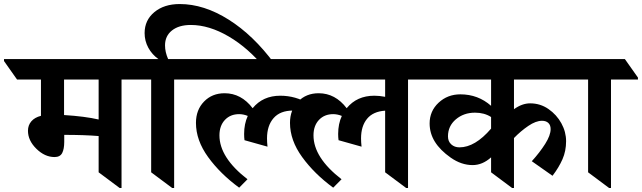

<svg xmlns="http://www.w3.org/2000/svg" viewBox="-89 -913 3164 946"><path d="M642.6 -521H509.8V13.2H500.5L397 -64V-242.7Q327.1 -248.5 227.5 -248.5V-213.9Q227.5 -178.7 217.3 -158.9Q207 -139.2 179.7 -139.2Q131.8 -139.2 90.3 -179.9Q48.8 -220.7 48.8 -268.6Q48.8 -295.9 65.4 -315.2Q82 -334.5 112.8 -342.3V-521H-4.9L-69.3 -612.3V-622.1H578.1L642.6 -530.8ZM397 -521H226.6V-346.2Q329.1 -339.8 397 -324.2Z M655.8 -64V-521H578.1L513.7 -612.3V-622.1H691.4Q660.2 -644 641.8 -677.7Q623.5 -711.4 623.5 -750Q623.5 -813.5 671.6 -853.3Q719.7 -893.1 796.4 -893.1Q916 -893.1 1037.8 -816.2Q1159.7 -739.3 1261.7 -601.1L1217.8 -574.7Q1135.7 -675.8 1038.6 -732.9Q941.4 -790 851.1 -790Q792.5 -790 758.3 -762.9Q724.1 -735.8 724.1 -689.5Q724.1 -656.7 739.3 -622.1H837.4L901.9 -530.8V-521H769V13.2H759.3Z M1365.2 -521H837.4L772.9 -612.3V-622.1H1300.8L1365.2 -530.8ZM1433.1 -401.4 1419.9 -355Q1389.6 -368.2 1354 -368.2Q1291.5 -368.2 1259 -331.1Q1226.6 -293.9 1226.6 -231.4Q1226.6 -213.4 1229 -190.4L1115.7 -222.2Q1113.8 -235.8 1113.8 -252.9Q1113.8 -302.7 1131.8 -341.8Q1110.4 -350.6 1089.4 -350.6Q1045.9 -350.6 1019 -322Q992.2 -293.5 992.2 -246.1Q992.2 -136.7 1130.4 -29.8L1089.4 11.7Q996.6 -56.2 936.5 -138.9Q876.5 -221.7 876.5 -307.6Q876.5 -371.6 916.3 -412.6Q956.1 -453.6 1017.6 -453.6Q1099.6 -453.6 1155.8 -379.9Q1206.1 -441.4 1292 -441.4Q1368.2 -441.4 1433.1 -401.4Z M2054.2 -521H1921.4V13.2H1912.1L1808.6 -64V-367.7Q1749 -363.8 1719.5 -327.6Q1689.9 -291.5 1689.9 -231.4Q1689.9 -213.4 1692.4 -190.4L1579.1 -222.2Q1577.1 -235.8 1577.1 -252.9Q1577.1 -302.7 1595.2 -341.8Q1573.7 -350.6 1552.7 -350.6Q1509.3 -350.6 1482.4 -322Q1455.6 -293.5 1455.6 -246.1Q1455.6 -136.7 1593.8 -29.8L1552.7 11.7Q1460 -56.2 1399.9 -138.9Q1339.8 -221.7 1339.8 -307.6Q1339.8 -371.6 1379.6 -412.6Q1419.4 -453.6 1481 -453.6Q1563 -453.6 1619.1 -379.9Q1669.4 -441.4 1755.4 -441.4Q1780.8 -441.4 1808.6 -436V-521H1300.8L1236.3 -612.3V-622.1H1989.7L2054.2 -530.8Z M2443.4 -521V-375Q2483.4 -403.8 2522.9 -403.8Q2573.2 -403.8 2613.5 -375.7Q2653.8 -347.7 2677 -305.4Q2700.2 -263.2 2700.2 -217.3Q2700.2 -168.9 2682.4 -128.4Q2664.6 -87.9 2633.3 -46.9L2531.2 -118.7Q2570.3 -161.6 2597.2 -204.1Q2624 -246.6 2624 -276.9Q2624 -296.9 2612.5 -307.4Q2601.1 -317.9 2581.5 -317.9Q2551.3 -317.9 2514.2 -292.7Q2477.1 -267.6 2443.4 -232.9V13.2H2434.1L2330.6 -64V-137.7Q2288.1 -99.6 2239.7 -99.6Q2184.1 -99.6 2131.8 -136.2Q2079.6 -172.9 2053.7 -214.6Q2027.8 -256.3 2027.8 -304.7Q2027.8 -365.7 2072 -407Q2116.2 -448.2 2179.2 -448.2Q2266.6 -448.2 2330.6 -391.6V-521H1989.7L1925.3 -612.3V-622.1H2730.5L2794.9 -530.8V-521ZM2330.6 -279.3V-336.4Q2297.4 -357.9 2251.5 -357.9Q2195.8 -357.9 2157 -325Q2118.2 -292 2118.2 -241.2Q2118.2 -216.3 2134.3 -201.7Q2150.4 -187 2174.8 -187Q2251.5 -187 2330.6 -279.3Z M3054.2 -521H2921.4V13.2H2912.1L2808.6 -64V-521H2730.5L2666 -612.3V-622.1H2989.7L3054.2 -530.8Z"/></svg>

Font: Noto Serif Devanagari
Style: Bold
Weight: 700
Designer: Monotype Design Team
Foundry: Monotype Imaging Inc.
Version: Version 1.01